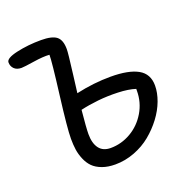

<svg xmlns="http://www.w3.org/2000/svg" viewBox="-129 -833 962 967"><g transform="rotate(-20 352.0 -349.5)"><path d="M329.1 8.8Q289.1 8.8 258.8 -2.4Q228.5 -13.7 210.4 -32Q192.4 -50.3 181.2 -76.9Q169.9 -103.5 166 -130.1Q162.1 -156.7 162.1 -189Q162.1 -244.1 183.8 -416.5Q205.6 -588.9 205.1 -624Q172.4 -626.5 118.7 -618.2Q64.9 -609.9 50.8 -609.9Q25.4 -609.9 11.7 -623.8Q-2 -637.7 -2 -658.2Q-2 -680.7 59.3 -694.3Q120.6 -708 189.9 -708Q248.5 -708 272.7 -689Q296.9 -669.9 296.9 -621.1Q296.9 -609.4 293.7 -579.8Q290.5 -550.3 282.5 -485.8Q274.4 -421.4 271 -394Q365.7 -415 456.1 -415Q552.2 -415 602.1 -387.2Q651.9 -359.4 651.9 -296.9Q651.9 -258.3 636 -215.6Q620.1 -172.9 590.3 -133.3Q560.5 -93.8 521.7 -61.8Q482.9 -29.8 432.4 -10.5Q381.8 8.8 329.1 8.8ZM252.9 -181.2Q252.9 -131.8 273.4 -104.5Q293.9 -77.1 335 -77.1Q392.6 -77.1 443.6 -106.7Q494.6 -136.2 525.9 -188.7Q557.1 -241.2 557.1 -303.2V-313Q519.5 -325.2 463.9 -327.1Q408.2 -329.1 357.4 -323.7Q306.6 -318.4 262.2 -308.1Q252.9 -213.4 252.9 -181.2Z"/></g></svg>

Font: Shantell Sans Normal
Style: Regular
Weight: 400
Designer: Stephen Nixon, Anya Danilova, Shantell Martin
Foundry: Arrow Type
Version: Version 1.006;[559af2be0]